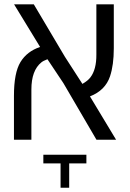

<svg xmlns="http://www.w3.org/2000/svg" viewBox="-20 -650 605 893"><path d="M381.8 109.9H301.8V223.1H261.7V109.9H181.6V69.8H381.8ZM509.3 -629.9V-425.3Q509.3 -347.7 491.7 -294.9Q469.7 -229.5 398.4 -201.7L520 0H428.7L274.9 -263.2L200.7 -374.5Q181.2 -367.2 172.4 -359.9Q126 -322.3 126 -233.9V0H44.9V-204.6Q44.9 -311.5 75.2 -361.3Q105.5 -411.1 166.5 -431.6L45.4 -629.9H137.2L281.7 -386.2L363.3 -259.8Q388.7 -274.4 400.4 -290Q428.7 -326.7 428.2 -396V-629.9Z"/></svg>

Font: OpenSansHebrew-Regular
Style: Regular
Weight: 400
Foundry: Ascender Corporation, Yanek Iontef
Version: Version 2.001;PS 002.001;hotconv 1.0.70;makeotf.lib2.5.58329